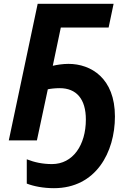

<svg xmlns="http://www.w3.org/2000/svg" viewBox="-20 -734 706 1004"><path d="M262 250C482 250 581 62 581 -125C581 -325 456 -400 338 -400C309 -400 277 -395 256 -390L298 -590H548L574 -714H177L26 0H173L230 -267C242 -270 269 -273 292 -273C380 -273 429 -216 429 -109C429 25 361 124 252 124C203 124 161 115 120 99V226C156 240 206 250 262 250Z"/></svg>

Font: Noto Sans
Style: Bold Italic
Weight: 700
Italic angle: -12°
Designer: Monotype Design Team
Foundry: Monotype Imaging Inc.
Version: Version 2.013